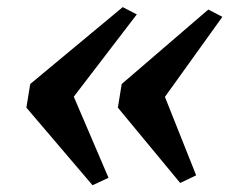

<svg xmlns="http://www.w3.org/2000/svg" viewBox="-20 -582 689 553"><path d="M333.5 -561.5 374 -540.5 192.5 -303.5 292.5 -70 246.5 -48.5 56 -272 67 -340ZM580 -554.5 620.5 -533.5 455 -303 545 -77 499 -55 319.5 -272 330.5 -340Z"/></svg>

Font: Merriweather 72pt ExtraBold
Style: Italic
Weight: 800
Italic angle: -7.8°
Version: Version 2.101